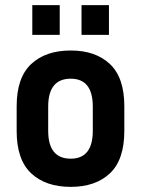

<svg xmlns="http://www.w3.org/2000/svg" viewBox="-20 -723 550 749"><path d="M45 -212V-309Q45 -420 101.5 -473Q158 -526 256 -526Q353 -526 409 -473Q465 -420 465 -309V-212Q465 -100 409 -47Q353 6 256 6Q158 6 101.5 -47Q45 -100 45 -212ZM342 -213V-307Q342 -416 256 -416Q168 -416 168 -307V-213Q168 -104 256 -104Q342 -104 342 -213ZM106 -703H213V-587H106ZM298 -703H405V-587H298Z"/></svg>

Font: D-DIN
Style: DIN-Bold
Weight: 700
Designer: Charles Nix
Foundry: Datto Inc.
Version: Version 1.00